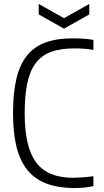

<svg xmlns="http://www.w3.org/2000/svg" viewBox="-20 -942 526 972"><path d="M351 10Q271 9 213 -13.5Q155 -36 118 -82Q81 -128 63.5 -199Q46 -270 46 -369Q46 -471 63 -543Q80 -615 116.5 -660.5Q153 -706 210.5 -727Q268 -748 349 -748Q372 -748 398 -746.5Q424 -745 453 -740V-689Q436 -693 409.5 -695Q383 -697 356 -697Q288 -697 240 -680Q192 -663 162 -624Q132 -585 118.5 -522.5Q105 -460 105 -369Q105 -282 119.5 -220Q134 -158 164 -118.5Q194 -79 240.5 -60.5Q287 -42 352 -42Q367 -42 397 -44Q427 -46 453 -50V0Q430 5 407 7.5Q384 10 351 10ZM176 -922 304 -850 432 -922V-869L304 -797L176 -869Z"/></svg>

Font: Encode Sans Compressed
Style: Light
Weight: 300
Designer: Pablo Impallari, Andres Torresi
Foundry: Pablo Impallari, Andres Torresi
Version: Version 1.000; ttfautohint (v1.00) -l 8 -r 50 -G 200 -x 14 -